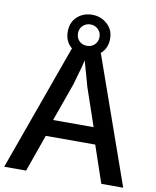

<svg xmlns="http://www.w3.org/2000/svg" viewBox="-95 -963 843 1036"><g transform="rotate(10 326.0 -445.0)"><path d="M532 0 463 -203H192L120 0H0L258 -717H399L652 0ZM367 -502Q363 -517 356 -541.5Q349 -566 341.5 -593Q334 -620 328 -641Q324 -621 317 -595.5Q310 -570 302.5 -545Q295 -520 290 -501L216 -294H438ZM326 -667Q277 -667 244 -697Q211 -727 211 -778Q211 -829 244 -859.5Q277 -890 326 -890Q374 -890 408.5 -859Q443 -828 443 -779Q443 -728 409 -697.5Q375 -667 326 -667ZM326 -720Q352 -720 368.5 -737Q385 -754 385 -778Q385 -804 367.5 -820.5Q350 -837 326 -837Q301 -837 284 -820.5Q267 -804 267 -778Q267 -754 283 -737Q299 -720 326 -720Z"/></g></svg>

Font: Noto Sans Hebrew Thin Medium
Style: Regular
Weight: 500
Version: Version 3.001